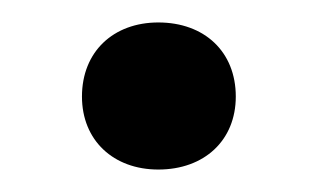

<svg xmlns="http://www.w3.org/2000/svg" viewBox="-20 -393 280 171"><path d="M53 -307C53 -268 81 -242 121 -242C162 -242 190 -268 190 -307C190 -347 162 -373 121 -373C81 -373 53 -347 53 -307Z"/></svg>

Font: PT Serif
Style: Regular
Weight: 400
Designer: A.Korolkova, O.Umpeleva, V.Yefimov
Foundry: ParaType Ltd
Version: Version 1.000;PS 001.000;hotconv 1.0.88;makeotf.lib2.5.64775